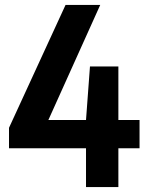

<svg xmlns="http://www.w3.org/2000/svg" viewBox="-20 -760 601 780"><path d="M16.6 -157.6V-240.8L246.3 -740H387.2L162.1 -240.5L141.8 -272.4H546.9V-157.6ZM329.4 0V-272.4L345.5 -490H460.9V0Z"/></svg>

Font: Encode Sans Condensed Thin
Style: Regular
Weight: 100
Width: 3
Designer: Multiple Designers
Foundry: Impallari Type
Version: Version 3.002